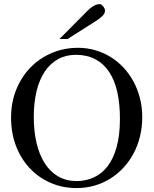

<svg xmlns="http://www.w3.org/2000/svg" viewBox="-20 -914 763 949"><path d="M683.1 -335Q683.1 -285.2 671.9 -239.5Q660.6 -193.8 639.9 -155Q619.1 -116.2 589.8 -84.7Q560.5 -53.2 524.4 -30.8Q488.3 -8.3 446.3 3.7Q404.3 15.6 357.9 15.6Q290.5 15.6 231.7 -9.5Q172.9 -34.7 128.9 -80.6Q85 -126.5 59.8 -190.7Q34.7 -254.9 34.7 -333Q34.7 -407.2 60.1 -470.5Q85.4 -533.7 130.1 -579.8Q174.8 -626 235.4 -651.9Q295.9 -677.7 366.7 -677.7Q410.2 -677.7 450.4 -666Q490.7 -654.3 525.9 -632.8Q561 -611.3 589.8 -580.6Q618.7 -549.8 639.4 -511.7Q660.2 -473.6 671.6 -429.2Q683.1 -384.8 683.1 -335ZM572.8 -322.3Q573.2 -397.9 560.1 -457.5Q546.9 -517.1 519.8 -558.1Q492.7 -599.1 451.9 -620.8Q411.1 -642.6 356 -643.1Q306.2 -643.1 267.3 -621.8Q228.5 -600.6 201.7 -560.8Q174.8 -521 160.9 -464.1Q147 -407.2 147 -335.9Q147 -265.6 160.6 -207.5Q174.3 -149.4 200.7 -107.7Q227.1 -65.9 266.4 -42.7Q305.7 -19.5 356.9 -19Q404.3 -19 443.8 -37.1Q483.4 -55.2 512 -92.5Q540.5 -129.9 556.4 -187Q572.3 -244.1 572.8 -322.3ZM499 -861.8Q499 -847.7 486.6 -835.4Q474.1 -823.2 458.5 -813L314 -721.2H273.9L412.6 -860.8Q425.3 -874 441.2 -883.8Q457 -893.6 473.1 -893.6Q477.1 -893.6 481.4 -890.6Q485.8 -887.7 489.7 -882.8Q493.7 -877.9 496.3 -872.3Q499 -866.7 499 -861.8Z"/></svg>

Font: Doulos SIL Phon
Style: Regular
Weight: 400
Designer: Walt Agee, Victor Gaultney, Peter Martin, Debbi Hosken, Becca Hirsbrunner
Foundry: SIL International
Version: Version 5.000